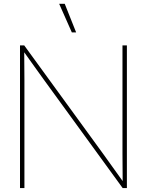

<svg xmlns="http://www.w3.org/2000/svg" viewBox="-20 -959 749 979"><path d="M82 0H104.5V-551.3L103.5 -692.4C137.7 -645 170.4 -598.1 204.6 -551.3L605.5 0H627V-727.5H604.5V-175.3L605.5 -35.6L505.4 -175.3L103.5 -727.5H82ZM346.2 -793.9H368.2L310.1 -939.5H281.7Z"/></svg>

Font: Raveo Display Display Thin
Style: Regular
Weight: 100
Designer: Jakub Foglar, Rasmus Andersson (Inter)
Foundry: Jakubfoglar.com
Version: Version 1.100;Glyphs 3.2.3 (3260)